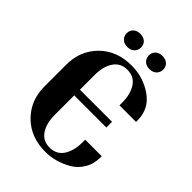

<svg xmlns="http://www.w3.org/2000/svg" viewBox="-247 -986 1116 1116"><g transform="rotate(45 311.0 -428.0)"><path d="M582 -194Q582 -140 557 -98.5Q532 -57 492 -34Q414 10 333 10Q211 10 135.5 -65.5Q60 -141 60 -254V-436Q60 -549 135.5 -624.5Q211 -700 333 -700Q429 -700 505.5 -646.5Q582 -593 582 -499V-486H446V-508Q446 -578 417 -621.5Q388 -665 332.5 -665Q277 -665 248 -622Q219 -579 219 -508V-388H483V-341H219V-182Q219 -111 248 -68Q277 -25 332.5 -25Q388 -25 417 -68.5Q446 -112 446 -182V-204H582ZM420 -866Q447 -866 463 -851Q479 -836 479 -812.5Q479 -789 463 -773.5Q447 -758 420 -758Q393 -758 377 -773.5Q361 -789 361 -812.5Q361 -836 377 -851Q393 -866 420 -866ZM238 -866Q265 -866 281 -851Q297 -836 297 -812.5Q297 -789 281 -773.5Q265 -758 238 -758Q211 -758 195 -773.5Q179 -789 179 -812.5Q179 -836 195 -851Q211 -866 238 -866Z"/></g></svg>

Font: Trochut
Style: Bold
Weight: 700
Designer: Andreu Balius
Foundry: Andreu Balius
Version: Version 1.001